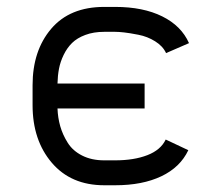

<svg xmlns="http://www.w3.org/2000/svg" viewBox="-20 -532 640 564"><path d="M318.4 -438.5H286.1Q254.9 -438.5 230.7 -429.4Q206.5 -420.4 191.7 -405.8Q176.8 -391.1 167 -370.8Q157.2 -350.6 153.3 -330.1Q149.4 -309.6 148.9 -286.6H404.8V-213.4H148.9Q149.9 -186 157 -161.1Q164.1 -136.2 179 -112.5Q193.8 -88.9 221.4 -75Q249 -61 286.1 -61H318.4Q373.5 -61 412.8 -76.2Q452.1 -91.3 466.8 -122.1L533.2 -90.8Q509.3 -40.5 453.9 -14.2Q398.4 12.2 318.4 12.2H286.1Q188.5 12.2 132.1 -54Q75.7 -120.1 75.7 -223.1V-281.7Q75.7 -383.3 130.4 -447.5Q185.1 -511.7 286.1 -511.7H318.4Q400.4 -511.7 456.5 -483.9Q512.7 -456.1 535.2 -405.3L467.8 -376Q458.5 -396.5 435.8 -410.6Q413.1 -424.8 386.5 -429.9Q359.9 -435.1 344.2 -436.8Q328.6 -438.5 318.4 -438.5Z"/></svg>

Font: Anka/Coder
Style: Regular
Weight: 400
Monospace: yes
Version: Version 001.100